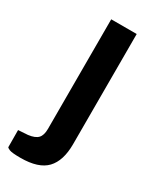

<svg xmlns="http://www.w3.org/2000/svg" viewBox="-198 -572 651 793"><g transform="rotate(30 127.0 -175.5)"><path d="M46 166Q5 166 -7 160.8Q-19 155.5 -19 152.5L-19.5 71.5L26 68.5Q58.5 64.5 71.8 50.2Q85 36 85 6V-517H206.5V8.5Q206.5 87.5 169.2 126.8Q132 166 46 166Z"/></g></svg>

Font: Public Sans Thin SemiBold
Style: Regular
Weight: 600
Version: Version 2.001